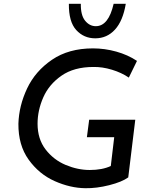

<svg xmlns="http://www.w3.org/2000/svg" viewBox="-20 -981 799 1012"><path d="M430 11Q350 10 268 -26.5Q186 -63 131 -139.5Q76 -216 77 -329Q80 -424 123 -515Q166 -606 254 -666Q342 -726 470 -726Q532 -726 593 -709Q654 -692 702 -660L659 -572Q621 -598 570 -613.5Q519 -629 472 -628Q370 -628 304 -582Q238 -536 208 -467.5Q178 -399 178 -329Q178 -248 220.5 -193Q263 -138 326.5 -111.5Q390 -85 453 -85Q519 -85 564 -106L582 -258H438L450 -350H693L656 -46Q623 -22 556 -5Q489 12 430 11ZM343 -961H406Q405 -901 428.5 -872Q452 -843 485 -843Q552 -843 579 -961H643Q628 -871 586 -825Q544 -779 482 -779Q422 -779 382 -822.5Q342 -866 343 -961Z"/></svg>

Font: Josefin Sans
Style: Italic
Weight: 400
Italic angle: -7°
Designer: Santiago Orozco
Foundry: Typemade
Version: Version 2.000